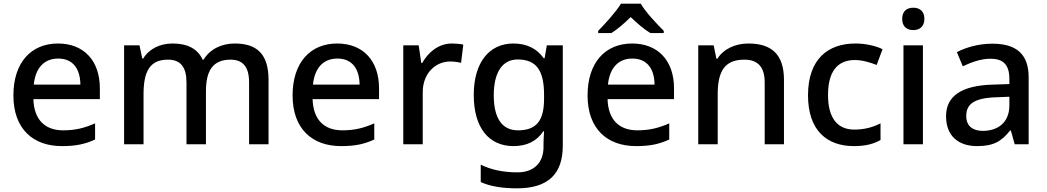

<svg xmlns="http://www.w3.org/2000/svg" viewBox="-20 -786 5702 1046"><path d="M296 -549C150 -549 53 -446 53 -266C53 -83 161 10 317 10C394 10 444 -1 498 -26V-114C441 -89 392 -76 324 -76C222 -76 165 -137 162 -246H524V-305C524 -455 437 -549 296 -549ZM297 -467C379 -467 417 -409 418 -325H164C173 -415 220 -467 297 -467Z M1259 -549C1189 -549 1125 -520 1089 -461H1084C1057 -520 1002 -549 920 -549C853 -549 793 -521 760 -467H755L740 -539H656V0H762V-272C762 -394 794 -461 895 -461C964 -461 996 -420 996 -337V0H1102V-289C1102 -400 1139 -461 1236 -461C1304 -461 1337 -421 1337 -337V0H1443V-351C1443 -490 1381 -549 1259 -549Z M1817 -549C1671 -549 1574 -446 1574 -266C1574 -83 1682 10 1838 10C1915 10 1965 -1 2019 -26V-114C1962 -89 1913 -76 1845 -76C1743 -76 1686 -137 1683 -246H2045V-305C2045 -455 1958 -549 1817 -549ZM1818 -467C1900 -467 1938 -409 1939 -325H1685C1694 -415 1741 -467 1818 -467Z M2442 -549C2369 -549 2313 -501 2280 -443H2275L2261 -539H2177V0H2283V-283C2283 -390 2356 -451 2432 -451C2454 -451 2475 -448 2492 -444L2504 -543C2487 -547 2462 -549 2442 -549Z M2777 -549C2643 -549 2561 -443 2561 -269C2561 -91 2642 10 2778 10C2851 10 2905 -18 2940 -71H2944C2943 -56 2941 -20 2941 -4V15C2941 101 2888 153 2799 153C2720 153 2653 138 2599 111V206C2653 230 2717 240 2797 240C2967 240 3046 161 3046 8V-539H2959L2947 -469H2942C2904 -522 2849 -549 2777 -549ZM2800 -462C2901 -462 2944 -404 2944 -269V-248C2944 -128 2902 -76 2802 -76C2715 -76 2670 -142 2670 -267C2670 -392 2717 -462 2800 -462Z M3471 -766H3363C3336 -721 3276 -656 3239 -618V-606H3311C3346 -628 3380 -658 3416 -693C3452 -658 3488 -627 3523 -606H3596V-618C3559 -655 3496 -721 3471 -766ZM3424 -549C3278 -549 3181 -446 3181 -266C3181 -83 3289 10 3445 10C3522 10 3572 -1 3626 -26V-114C3569 -89 3520 -76 3452 -76C3350 -76 3293 -137 3290 -246H3652V-305C3652 -455 3565 -549 3424 -549ZM3425 -467C3507 -467 3545 -409 3546 -325H3292C3301 -415 3348 -467 3425 -467Z M4057 -549C3988 -549 3923 -521 3888 -466H3883L3868 -539H3784V0H3890V-272C3890 -394 3925 -461 4035 -461C4111 -461 4146 -419 4146 -336V0H4251V-351C4251 -490 4183 -549 4057 -549Z M4632 10C4696 10 4739 -2 4777 -23V-114C4738 -94 4692 -80 4634 -80C4541 -80 4491 -145 4491 -268C4491 -394 4540 -459 4638 -459C4676 -459 4721 -446 4756 -432L4788 -518C4752 -536 4696 -549 4640 -549C4492 -549 4382 -465 4382 -267C4382 -75 4485 10 4632 10Z M4956 -744C4922 -744 4895 -727 4895 -683C4895 -640 4922 -622 4956 -622C4988 -622 5016 -640 5016 -683C5016 -727 4988 -744 4956 -744ZM5008 -539H4902V0H5008Z M5387 -548C5311 -548 5243 -528 5193 -502L5225 -425C5271 -446 5322 -466 5376 -466C5441 -466 5479 -438 5479 -356V-328L5388 -325C5217 -320 5134 -262 5134 -153C5134 -41 5206 10 5303 10C5393 10 5436 -16 5483 -75H5487L5508 0H5584V-365C5584 -490 5518 -548 5387 -548ZM5406 -256 5479 -259V-212C5479 -118 5416 -73 5334 -73C5281 -73 5244 -98 5244 -154C5244 -217 5284 -252 5406 -256Z"/></svg>

Font: Noto Sans Lao UI Med
Style: Regular
Weight: 500
Designer: Monotype Design Team
Foundry: Monotype Imaging Inc.
Version: Version 2.000